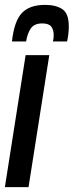

<svg xmlns="http://www.w3.org/2000/svg" viewBox="-31 -767 302 787"><path d="M86 0H-11L74 -541H171ZM154 -747Q198 -747 224.5 -729.5Q251 -712 251 -659Q251 -629 244 -597H186Q188 -605 188.5 -611Q189 -617 189 -624Q189 -645 179 -658Q169 -671 142 -671Q109 -671 95 -650Q81 -629 76 -597H18Q27 -680 58.5 -713.5Q90 -747 154 -747Z"/></svg>

Font: Georama ExtraCondensed SemiBold
Style: Italic
Weight: 600
Width: 2
Italic angle: -9°
Designer: Jean-Baptiste Levee
Foundry: Production Type
Version: Version 1.000